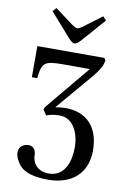

<svg xmlns="http://www.w3.org/2000/svg" viewBox="-103 -780 719 1082"><g transform="rotate(10 257.0 -239.5)"><path d="M111 -699 228 -566C241 -552 252 -541 264 -541C276 -541 288 -553 300 -566L417 -699L398 -720L295 -643C284 -635 273 -628 264 -628C256 -628 244 -635 233 -643L130 -720ZM55 118C55 145 68 166 80 183C112 228 176 241 251 241C386 241 472 166 472 36C472 -102 396 -174 278 -174C267 -174 230 -171 224 -168L222 -170L402 -382C424 -409 445 -440 448 -457L453 -476L445 -490H61V-312H92C101 -404 116 -414 224 -414H375L163 -159L157 -144L178 -113C198 -124 235 -127 253 -127C332 -127 368 -44 368 36C368 112 342 206 249 206C180 206 153 159 153 121C153 90 138 68 110 68C91 68 55 78 55 118Z"/></g></svg>

Font: Lingua Franca
Style: Regular
Weight: 400
Version: Version 1.19